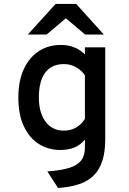

<svg xmlns="http://www.w3.org/2000/svg" viewBox="-20 -752 656 978"><path d="M275.5 205.5 221 121Q296 116 337.5 101.5Q379 87 395.8 62.2Q412.5 37.5 412.5 1V-41Q390 -13.5 359.2 -0.8Q328.5 12 286.5 12Q227 12 178.8 -18Q130.5 -48 102 -107.5Q73.5 -167 73.5 -256Q73.5 -339.5 101 -399.2Q128.5 -459 177 -491Q225.5 -523 289 -523Q320 -523 343.8 -515.8Q367.5 -508.5 384.2 -497.5Q401 -486.5 412.5 -475V-511H516V-42.5Q516 22 501.2 67.5Q486.5 113 456.8 142.2Q427 171.5 381.8 186.5Q336.5 201.5 275.5 205.5ZM305.5 -86.5Q339.5 -86.5 367 -102Q394.5 -117.5 412.5 -146.5V-368Q396.5 -393 368.2 -409.2Q340 -425.5 305.5 -425.5Q242.5 -425.5 210.2 -381.8Q178 -338 178 -256Q178 -177.5 212.2 -132Q246.5 -86.5 305.5 -86.5ZM121.5 -576 263.5 -732H368L509 -576H413.5L315.5 -659L217.5 -576Z"/></svg>

Font: Overpass Mono Light SemiBold
Style: Regular
Weight: 600
Monospace: yes
Version: Version 4.000